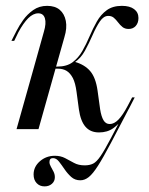

<svg xmlns="http://www.w3.org/2000/svg" viewBox="-20 -446 513 663"><path d="M133.9 197.6Q116.9 197.6 106.5 186.3Q96 175 96 156.5Q96 129.8 117.7 110.9Q139.5 91.9 169.4 91.9Q189.5 91.9 204.8 100Q220.2 108.1 235.5 116.5Q250.8 125 272.6 125Q289.5 125 301.6 119Q313.7 112.9 327.4 92.7Q341.1 72.6 362.5 31.9Q383.9 -8.9 420.2 -78.2L431.5 -83.1Q390.3 -4 363.3 47.2Q336.3 98.4 318.5 126.2Q300.8 154 286.7 165.3Q272.6 176.6 257.3 176.6Q238.7 176.6 225.8 164.9Q212.9 153.2 202.8 138.3Q192.7 123.4 183.5 111.7Q174.2 100 162.9 100Q150.8 100 150.8 113.7Q150.8 121 155.6 129.4Q160.5 137.9 164.9 146.8Q169.4 155.6 169.4 166.1Q169.4 179.8 159.3 188.7Q149.2 197.6 133.9 197.6ZM321.8 11.3Q291.9 11.3 275 -8.5Q258.1 -28.2 252.4 -68.5L244.4 -128.2Q240.3 -159.7 231.5 -176.6Q222.6 -193.5 210.1 -201.2Q197.6 -208.9 179.8 -208.9H151.6L153.2 -216.1H178.2Q210.5 -216.1 230.6 -231Q250.8 -246 264.5 -270.2Q278.2 -294.4 289.5 -321Q300.8 -347.6 314.5 -371.8Q328.2 -396 348.8 -410.9Q369.4 -425.8 400.8 -425.8Q428.2 -425.8 443.1 -414.5Q458.1 -403.2 458.1 -383.9Q458.1 -366.9 448.8 -356.5Q439.5 -346 424.2 -346Q411.3 -346 402.8 -352.8Q394.4 -359.7 387.5 -369Q380.6 -378.2 373 -384.7Q365.3 -391.1 354 -391.1Q337.9 -391.1 325 -372.2Q312.1 -353.2 300 -325.4Q287.9 -297.6 273.4 -271Q258.9 -244.4 236.3 -229.8L238.7 -232.3Q272.6 -222.6 291.5 -200.4Q310.5 -178.2 316.9 -133.1L325.8 -68.5Q329.8 -43.5 337.5 -30.6Q345.2 -17.7 358.9 -17.7Q374.2 -17.7 389.1 -33.1Q404 -48.4 421 -80.6L436.3 -109.7H445.2L425.8 -71.8Q417.7 -56.5 404.4 -37.1Q391.1 -17.7 371 -3.2Q350.8 11.3 321.8 11.3ZM95.2 -206.5 131.5 -336.3Q140.3 -365.3 135.1 -382.7Q129.8 -400 112.1 -400Q94.4 -400 77.4 -383.1Q60.5 -366.1 43.5 -334.7L29 -304.8H19.4L37.1 -339.5Q46 -357.3 60.1 -377Q74.2 -396.8 94.8 -411.3Q115.3 -425.8 142.7 -425.8Q170.2 -425.8 186.3 -412.1Q202.4 -398.4 207.3 -373.8Q212.1 -349.2 202.4 -317.7L171 -206.5ZM37.1 0 95.2 -206.5H171L112.9 0Z"/></svg>

Font: Playfair 144pt SemiCondensed
Style: Italic
Weight: 400
Width: 4
Italic angle: -15.6°
Designer: Claus Eggers Sørensen
Foundry: Claus Eggers Sørensen
Version: Version 2.203